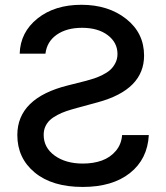

<svg xmlns="http://www.w3.org/2000/svg" viewBox="-20 -757 683 790"><path d="M167 -536.1H61Q63.5 -624 134 -680.7Q204.6 -737.3 314.9 -737.3Q425.8 -737.3 499.3 -679.2Q572.8 -621.1 572.8 -528.3Q572.8 -388.2 383.3 -336.4L297.4 -313Q272 -306.2 253.2 -299.8Q234.4 -293.5 215.8 -283.7Q197.3 -273.9 185.5 -262.9Q173.8 -252 166.7 -236.6Q159.7 -221.2 159.7 -202.1Q159.7 -149.4 205.1 -116.7Q250.5 -84 320.8 -84Q364.3 -84 398.9 -96.4Q433.6 -108.9 456.5 -136Q479.5 -163.1 482.4 -201.2H592.3Q586.9 -102.1 514.6 -44.9Q442.4 12.2 320.3 12.2Q194.8 12.2 123 -47.1Q51.3 -106.4 51.3 -201.2Q51.3 -354 260.3 -405.8L331.5 -423.8Q351.6 -429.2 367.4 -434.3Q383.3 -439.5 402.3 -449Q421.4 -458.5 433.8 -469.7Q446.3 -481 454.8 -497.8Q463.4 -514.6 463.4 -534.7Q463.4 -582 423.3 -612.3Q383.3 -642.6 317.4 -642.6Q254.4 -642.6 213.6 -614.3Q172.9 -585.9 167 -536.1Z"/></svg>

Font: Karasuma Gothic
Style: Regular
Weight: 500
Designer: Rasmus Andersson / Ryoko Nishizuka
Foundry: Genbu
Version: Version 1.00